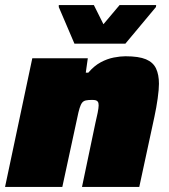

<svg xmlns="http://www.w3.org/2000/svg" viewBox="-23 -741 671 761"><path d="M-3 0 105 -510H325L317 -453H327Q350 -480 376 -494Q402 -508 428 -513Q454 -518 474 -518Q527 -518 555.5 -506Q584 -494 595.5 -469.5Q607 -445 607 -409Q607 -387 602 -351Q597 -315 589 -278L529 0H302L355 -253Q360 -273 364 -293.5Q368 -314 368 -323Q368 -333 365 -337.5Q362 -342 356.5 -343.5Q351 -345 342 -345Q327 -345 317.5 -343Q308 -341 302.5 -334Q297 -327 292.5 -312.5Q288 -298 283 -273L224 0ZM272 -568 210 -713V-721H349L387 -645L451 -721H596L595 -713L474 -568Z"/></svg>

Font: Saira SemiExpanded Black
Style: Italic
Weight: 900
Width: 6
Italic angle: -12°
Designer: Hector Gatti with collaboration of the Omnibus-Type team
Foundry: Omnibus-Type
Version: Version 1.101